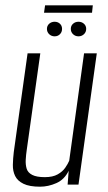

<svg xmlns="http://www.w3.org/2000/svg" viewBox="-20 -696 408 724"><path d="M131 8Q91 8 68.5 -3Q46 -14 37 -32.5Q28 -51 28.5 -74.5Q29 -98 32 -123L84 -495H132L81 -132Q78 -112 77 -93.5Q76 -75 80.5 -60Q85 -45 101.5 -36.5Q118 -28 149 -28Q179 -28 197.5 -38.5Q216 -49 226 -63.5Q236 -78 241 -90L297 -495H345L276 0H235L239 -52Q223 -19 192.5 -5.5Q162 8 131 8ZM186 -559Q174 -559 165.5 -567Q157 -575 157 -587Q157 -599 165.5 -606.5Q174 -614 186 -614Q198 -614 206 -606.5Q214 -599 214 -587Q214 -575 206 -567Q198 -559 186 -559ZM276 -559Q264 -559 255.5 -567Q247 -575 247 -587Q247 -599 255.5 -606.5Q264 -614 276 -614Q288 -614 296.5 -606.5Q305 -599 305 -587Q305 -575 296.5 -567Q288 -559 276 -559ZM146 -648 150 -676H330L327 -648Z"/></svg>

Font: Alumni Sans Thin Light
Style: Italic
Weight: 300
Italic angle: -8°
Version: Version 1.016